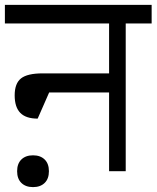

<svg xmlns="http://www.w3.org/2000/svg" viewBox="-30 -700 640 785"><path d="M590 -604H484V0H416V-322H171L124 -215Q76 -215 53 -238.5Q30 -262 30 -310Q30 -359 56 -379.5Q82 -400 144 -400H416V-604H-10V-680H590ZM170 0Q170 31 152.5 48Q135 65 105 65Q75 65 57.5 48Q40 31 40 0Q40 -31 57.5 -48Q75 -65 105 -65Q135 -65 152.5 -48Q170 -31 170 0Z"/></svg>

Font: Rhodium Libre
Style: Regular
Weight: 400
Designer: James Puckett
Foundry: Dunwich Type Founders
Version: Version 1.001; ttfautohint (v1.3)